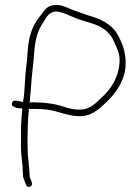

<svg xmlns="http://www.w3.org/2000/svg" viewBox="-20 -705 553 760"><path d="M27 -295C26 -289 28 -284 35 -283H36V-282C43 -278 50 -277 63 -276H68V-271C67 -259 66 -247 65 -236L63 -198V-130C63 -119 63 -109 64 -101V-100C64 -90 67 -76 67 -65C68 -60 68 -54 69 -50V-49C69 -40 71 -21 71 -11C71 -5 73 2 78 13L83 27C89 43 112 33 106 17L101 3C98 -3 97 -7 97 -11C97 -20 96 -44 94 -51V-52C94 -57 94 -62 93 -66V-67L91 -83C90 -89 90 -95 90 -103C90 -111 89 -119 89 -130V-162C89 -172 90 -185 90 -197C90 -222 92 -246 94 -269V-274H105C132 -274 160 -273 180 -269C221 -261 252 -245 296 -245C337 -245 364 -266 393 -293C426 -323 454 -357 469 -402C484 -445 477 -497 463 -532L453 -554C434 -598 397 -622 349 -638C321 -646 299 -655 273 -664C247 -673 226 -688 195 -685C169 -682 159 -670 146 -651L134 -635C109 -603 94 -563 90 -508C88 -476 85 -447 81 -415L78 -367C77 -345 75 -322 71 -301C56 -304 29 -315 27 -295ZM81 -415C81 -415 81 -414 81 -414C81 -414 81 -415 81 -415ZM97 -300C98 -306 99 -310 99 -318V-319C101 -334 102 -349 103 -365C106 -411 113 -458 116 -504C120 -554 131 -588 153 -619L162 -634C173 -652 192 -665 219 -657C236 -652 250 -646 266 -639C292 -627 315 -622 342 -613C379 -602 414 -581 430 -543L440 -521C443 -514 445 -508 447 -503C459 -474 452 -435 444 -410C430 -368 404 -338 375 -312C352 -289 329 -271 295 -271C274 -271 259 -275 243 -279C206 -293 163 -300 105 -300ZM376 -312C376 -312 375 -312 375 -312C375 -312 376 -312 376 -312Z"/></svg>

Font: Stray Cat
Style: LtCn
Weight: 300
Version: Version 1.0